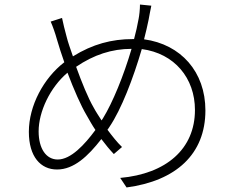

<svg xmlns="http://www.w3.org/2000/svg" viewBox="-20 -791 1040 845"><path d="M884 -305C884 -475 776 -596 614 -618C622 -647 628 -677 634 -704C637 -720 641 -743 646 -766L596 -771C596 -749 593 -723 590 -708C585 -680 578 -648 570 -619H564C472 -619 388 -597 301 -543C290 -575 279 -605 273 -630C265 -658 258 -689 253 -712L203 -696C212 -676 223 -645 231 -616C240 -585 251 -551 263 -517C172 -447 107 -326 107 -211C107 -101 159 -45 231 -45C305 -45 367 -103 426 -179C445 -154 462 -133 481 -113L517 -144C495 -165 474 -192 453 -220C456 -223 459 -229 462 -233C514 -310 566 -445 604 -575C748 -556 838 -447 838 -307C838 -135 711 -26 509 -8L537 34C755 5 884 -113 884 -305ZM392 -318C368 -359 340 -428 315 -497C393 -550 472 -576 559 -576C524 -457 476 -340 433 -270C431 -267 429 -264 427 -261C415 -280 402 -299 392 -318ZM150 -213C150 -299 200 -406 277 -471C305 -397 336 -326 361 -284C374 -261 387 -238 400 -219C352 -154 292 -89 234 -89C183 -89 150 -137 150 -213Z"/></svg>

Font: Glow Sans SC Normal Light
Style: Regular
Weight: 300
Designer: Ryoko NISHIZUKA (kana, bopomofo & ideographs); Paul D. Hunt (Latin, Greek & Cyrillic); Sandoll Communications, Soo-young
Version: Version 0.93